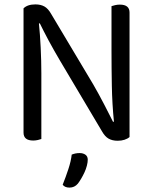

<svg xmlns="http://www.w3.org/2000/svg" viewBox="-20 -634 691 873"><path d="M131 5Q87 5 87 -31V-596Q105 -614 141 -614Q165 -614 182 -604.5Q199 -595 213 -570L404 -250Q416 -229 429 -205.5Q442 -182 454 -158.5Q466 -135 476.5 -114.5Q487 -94 494 -80L498 -81Q490 -162 488.5 -244Q487 -326 487 -404V-606Q493 -608 503 -610.5Q513 -613 525 -613Q569 -613 569 -577V-11Q560 -3 546 1.5Q532 6 515 6Q491 6 474 -3.5Q457 -13 443 -38L253 -358Q241 -378 227.5 -402Q214 -426 201.5 -449Q189 -472 178.5 -493Q168 -514 161 -528L157 -527Q162 -479 165 -417.5Q168 -356 168 -301V-2Q163 0 152.5 2.5Q142 5 131 5ZM334 201Q319 219 296 219Q275 219 265 206Q279 171 291 134.5Q303 98 306 69Q323 62 342 62Q358 62 368.5 69.5Q379 77 379 92Q379 104 375 119.5Q371 135 364 150Q357 165 349 178.5Q341 192 334 201Z"/></svg>

Font: Baloo Chettan 2
Style: Regular
Weight: 400
Designer: Maithili Shingre, Unnati Kotecha and Ek Type
Foundry: Ek Type
Version: Version 1.640;hotconv 1.0.111;makeotfexe 2.5.65597; ttfautoh